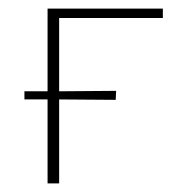

<svg xmlns="http://www.w3.org/2000/svg" viewBox="-20 -428 424 448"><path d="M360 -386H118V-215L251 -216L250 -195L118 -196V0H91V-196H37V-215H91V-408H360Z"/></svg>

Font: EauTestInfant Extralight
Style: Regular
Weight: 250
Designer: Christian Thalmann (Catharsis Fonts)
Version: Version 0.001;PS 000.001;hotconv 1.0.88;makeotf.lib2.5.64775